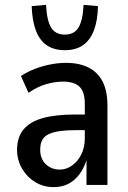

<svg xmlns="http://www.w3.org/2000/svg" viewBox="-20 -759 526 788"><path d="M200 9Q158 9 124 -12Q90 -33 70 -68Q50 -103 50 -144Q50 -195 76 -227Q102 -259 154.5 -274Q207 -289 287 -289H341V-225H299Q256 -225 226.5 -221Q197 -217 179 -208Q161 -199 153 -183.5Q145 -168 145 -144Q145 -107 168 -85Q191 -63 226 -63Q252 -63 275.5 -79.5Q299 -96 313.5 -125Q328 -154 328 -191V-333Q328 -382 306.5 -403Q285 -424 238 -424Q205 -424 169 -413.5Q133 -403 97 -378L66 -447Q93 -465 123.5 -476.5Q154 -488 186.5 -494.5Q219 -501 251 -501Q306 -501 344 -481.5Q382 -462 401.5 -423.5Q421 -385 421 -324V0H335V-105H336Q326 -71 307 -45Q288 -19 261.5 -5Q235 9 200 9ZM246 -553Q201 -553 171.5 -573.5Q142 -594 127 -634.5Q112 -675 110 -734L169 -739Q172 -676 189.5 -646.5Q207 -617 246 -617Q285 -617 302.5 -646.5Q320 -676 323 -739L382 -734Q381 -675 365.5 -634.5Q350 -594 320.5 -573.5Q291 -553 246 -553Z"/></svg>

Font: Nunito Sans 10pt Condensed SemiBold
Style: Regular
Weight: 600
Width: 3
Designer: Vernon Adams
Foundry: Vernon Adams
Version: Version 3.101;gftools[0.9.27]